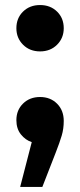

<svg xmlns="http://www.w3.org/2000/svg" viewBox="-20 -557 318 762"><path d="M45 -445Q45 -485 71.5 -511Q98 -537 139 -537Q180 -537 206.5 -511Q233 -485 233 -445Q233 -406 206.5 -379.5Q180 -353 139 -353Q98 -353 71.5 -379.5Q45 -406 45 -445ZM60 185 106 7Q81 -1 63 -23.5Q45 -46 45 -80Q45 -120 71.5 -146Q98 -172 139 -172Q180 -172 206.5 -145.5Q233 -119 233 -77Q233 -46 225 -19Q217 8 201 49L148 185Z"/></svg>

Font: Radio Canada
Style: Bold
Weight: 700
Designer: Charles Daoud, Etienne Aubert Bonn, Alexandre Saumier Demers, Jacques Le Bailly
Foundry: Radio-Canada
Version: Version 2.104; ttfautohint (v1.8.4.7-5d5b);gftools[0.9.28.de